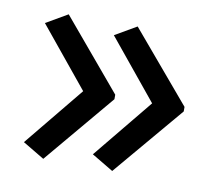

<svg xmlns="http://www.w3.org/2000/svg" viewBox="-55 -535 620 543"><g transform="rotate(10 254.5 -263.5)"><path d="M469 -257 299 -56 237 -93 377 -264 237 -435 299 -471 469 -270ZM270 -257 101 -56 39 -93 179 -264 39 -435 101 -471 270 -270Z"/></g></svg>

Font: Noto Sans Tifinagh Hawad
Style: Regular
Weight: 400
Designer: JamraPatel
Foundry: JamraPatel LLC
Version: Version 2.006; ttfautohint (v1.8.4.7-5d5b)